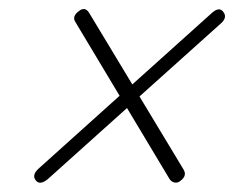

<svg xmlns="http://www.w3.org/2000/svg" viewBox="-20 -548 506 415"><path d="M57 -158.5Q48 -170.5 65 -185L238.5 -341L143.5 -499.5Q134.5 -512.5 150.5 -524Q163.5 -534.5 172.5 -520.5L266 -365.5L438.5 -520.5Q454 -534 462.5 -522.5Q472.5 -510 456.5 -496.5L281.5 -339.5L376.5 -182Q385 -168.5 370.5 -157.5Q364 -152 357.2 -153.5Q350.5 -155 346.5 -161L254.5 -314.5L83.5 -161Q66 -146.5 57 -158.5Z"/></svg>

Font: Fraunces 144pt S050
Style: Italic
Weight: 400
Italic angle: -16°
Version: Version 1.000; ttfautohint (v1.8.3)